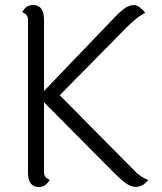

<svg xmlns="http://www.w3.org/2000/svg" viewBox="-20 -740 650 768"><path d="M485 -6Q466 -19 430 -55L156 -331V-51Q156 -29 179 -21Q163 8 136 8Q92 8 92 -49V-660Q92 -683 69 -691Q84 -720 111 -720Q156 -720 156 -663V-376L440 -672Q467 -700 483.5 -710Q500 -720 518 -719.5Q536 -719 561 -689Q530 -674 486 -630L219 -359L514 -61Q541 -31 574 -20Q571 -18 564.5 -11Q558 -4 554 -2Q521 19 485 -6Z"/></svg>

Font: Laila Light
Style: Regular
Weight: 300
Designer: Hitesh Malaviya
Foundry: Indian Type Foundry
Version: Version 1.302;PS 1.0;hotconv 1.0.78;makeotf.lib2.5.61930; tt